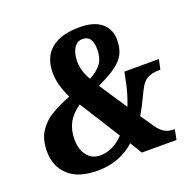

<svg xmlns="http://www.w3.org/2000/svg" viewBox="-128 -856 1010 999"><g transform="rotate(-20 376.5 -357.0)"><path d="M33 -174Q33 -239 60 -281.5Q87 -324 130.5 -350.5Q174 -377 240 -403Q201 -481 201 -548Q201 -635 255.5 -679.5Q310 -724 412 -724Q493 -724 534 -689Q575 -654 575 -597Q575 -551 559.5 -519.5Q544 -488 507.5 -461Q471 -434 404 -403L506 -249Q534 -320 546 -389L554 -427H745L733 -372H725Q688 -372 662 -359Q636 -346 616 -305L598 -269Q575 -219 552 -181L602 -108Q620 -82 641 -69Q662 -56 694 -56H698L687 0H495L455 -66Q369 10 249 10Q142 10 87.5 -40.5Q33 -91 33 -174ZM461 -584Q461 -661 407 -661Q376 -661 358.5 -633Q341 -605 341 -558Q341 -508 373 -453Q421 -479 441 -508.5Q461 -538 461 -584ZM418 -122 277 -346Q230 -313 209.5 -274Q189 -235 189 -183Q189 -129 215.5 -94.5Q242 -60 288 -60Q358 -60 418 -122Z"/></g></svg>

Font: Noto Serif NarrowExtraBold
Style: Italic
Weight: 800
Width: 4
Italic angle: -12°
Designer: Monotype Design Team
Foundry: Monotype Imaging Inc.
Version: Version 1.001